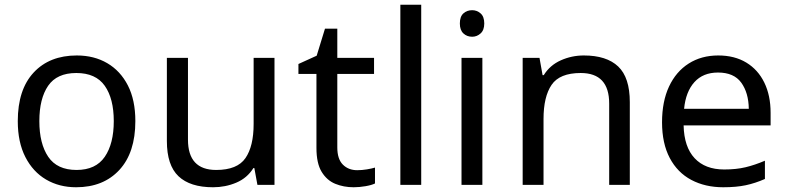

<svg xmlns="http://www.w3.org/2000/svg" viewBox="-20 -780 3322 810"><path d="M551 -269Q551 -136 483.5 -63Q416 10 301 10Q230 10 174.5 -22.5Q119 -55 87 -117.5Q55 -180 55 -269Q55 -402 122 -474Q189 -546 304 -546Q377 -546 432.5 -513.5Q488 -481 519.5 -419.5Q551 -358 551 -269ZM146 -269Q146 -174 183.5 -118.5Q221 -63 303 -63Q384 -63 422 -118.5Q460 -174 460 -269Q460 -364 422 -418Q384 -472 302 -472Q220 -472 183 -418Q146 -364 146 -269Z M1138 -536V0H1066L1053 -71H1049Q1023 -29 977 -9.5Q931 10 879 10Q782 10 733 -36.5Q684 -83 684 -185V-536H773V-191Q773 -63 892 -63Q981 -63 1015.5 -113Q1050 -163 1050 -257V-536Z M1487 -62Q1507 -62 1528 -65.5Q1549 -69 1562 -73V-6Q1548 1 1522 5.5Q1496 10 1472 10Q1430 10 1394.5 -4.5Q1359 -19 1337 -55Q1315 -91 1315 -156V-468H1239V-510L1316 -545L1351 -659H1403V-536H1558V-468H1403V-158Q1403 -109 1426.5 -85.5Q1450 -62 1487 -62Z M1757 0H1669V-760H1757Z M1972 -737Q1992 -737 2007.5 -723.5Q2023 -710 2023 -681Q2023 -653 2007.5 -639Q1992 -625 1972 -625Q1950 -625 1935 -639Q1920 -653 1920 -681Q1920 -710 1935 -723.5Q1950 -737 1972 -737ZM2015 -536V0H1927V-536Z M2443 -546Q2539 -546 2588 -499.5Q2637 -453 2637 -349V0H2550V-343Q2550 -472 2430 -472Q2341 -472 2307 -422Q2273 -372 2273 -278V0H2185V-536H2256L2269 -463H2274Q2300 -505 2346 -525.5Q2392 -546 2443 -546Z M3010 -546Q3079 -546 3128.5 -516Q3178 -486 3204.5 -431.5Q3231 -377 3231 -304V-251H2864Q2866 -160 2910.5 -112.5Q2955 -65 3035 -65Q3086 -65 3125.5 -74.5Q3165 -84 3207 -102V-25Q3166 -7 3126 1.5Q3086 10 3031 10Q2955 10 2896.5 -21Q2838 -52 2805.5 -113.5Q2773 -175 2773 -264Q2773 -352 2802.5 -415Q2832 -478 2885.5 -512Q2939 -546 3010 -546ZM3009 -474Q2946 -474 2909.5 -433.5Q2873 -393 2866 -321H3139Q3138 -389 3107 -431.5Q3076 -474 3009 -474Z"/></svg>

Font: Noto Sans Mayan Numerals
Style: Regular
Weight: 400
Designer: Monotype Design Team
Foundry: Monotype Imaging Inc.
Version: Version 2.001; ttfautohint (v1.8.4.7-5d5b)